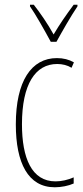

<svg xmlns="http://www.w3.org/2000/svg" viewBox="-20 -783 353 813"><path d="M195 -606H219C245 -653 279 -713 308 -756V-763H292C258 -717 233 -681 207 -637C183 -681 149 -730 123 -763H107V-756C129 -725 168 -656 195 -606ZM212 10C239 10 270 4 292 -6V-32C267 -21 240 -15 215 -15C114 -15 73 -114 73 -257C73 -427 130 -512 222 -512C244 -512 265 -507 283 -496L293 -519C272 -531 248 -537 221 -537C113 -537 47 -440 47 -256C47 -93 99 10 212 10Z"/></svg>

Font: Noto Sans Ethiopic ExtraCondensed Thin
Style: Regular
Weight: 100
Width: 2
Designer: Monotype Design Team
Foundry: Monotype Imaging Inc.
Version: Version 2.102